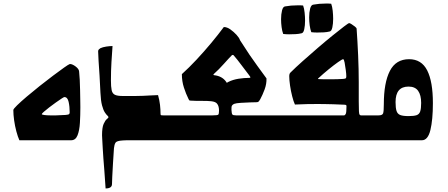

<svg xmlns="http://www.w3.org/2000/svg" viewBox="-20 -789 2520 1080"><path d="M372 -157Q372 -189 366 -216Q360 -243 342 -243Q339 -243 325.5 -234Q312 -225 293.5 -212Q275 -199 257 -185Q239 -171 227 -160.5Q215 -150 215 -147Q215 -144 229.5 -142Q244 -140 263 -140Q282 -140 295 -140Q334 -141 350 -142.5Q366 -144 369 -147.5Q372 -151 372 -157ZM432 -186Q432 -141 429.5 -98Q427 -55 416 -27.5Q405 0 380 0Q306 0 229 0Q152 0 89 0Q80 -20 72 -50Q64 -80 59.5 -112Q55 -144 55 -170Q55 -176 76 -196.5Q97 -217 130.5 -245.5Q164 -274 203 -305Q242 -336 278 -363Q314 -390 340 -408.5Q366 -427 373 -429Q387 -429 405.5 -415Q424 -401 425 -387Q427 -369 428.5 -341Q430 -313 430.5 -282.5Q431 -252 431.5 -226Q432 -200 432 -186Z M671 -249Q713 -249 739.5 -249Q766 -249 785 -250Q804 -251 823 -252Q842 -253 869 -254Q877 -226 880 -199.5Q883 -173 883 -150Q883 -143 885 -141.5Q887 -140 900 -140Q920 -140 943 -140Q966 -140 982 -140V0H702Q701 0 692 0Q683 0 670 1Q636 3 629.5 14Q623 25 621 45Q618 89 615.5 131Q613 173 611.5 204Q610 235 610 246Q610 271 574 271Q570 212 567 171.5Q564 131 561.5 101.5Q559 72 558 47Q557 22 555 -7Q555 -12 554.5 -17.5Q554 -23 554 -28Q554 -72 563 -92Q572 -112 581 -119Q590 -126 590 -130Q590 -134 584 -139Q578 -144 569.5 -157Q561 -170 554 -196Q547 -222 545 -267Q543 -317 540 -363.5Q537 -410 534.5 -446Q532 -482 532 -500Q532 -507 536 -511Q540 -515 545 -518Q558 -524 577.5 -527Q597 -530 613 -530Q610 -489 607 -440.5Q604 -392 604 -336Q604 -301 608 -282Q612 -263 626 -256Q640 -249 671 -249Z M1273 -97 1220 -100 1175 -140Q1203 -140 1207.5 -144Q1212 -148 1212 -167Q1212 -178 1209.5 -188.5Q1207 -199 1200 -207Q1191 -217 1168.5 -219.5Q1146 -222 1115.5 -221.5Q1085 -221 1052 -223Q1046 -223 1044 -225.5Q1042 -228 1040 -233Q1026 -261 1014.5 -296.5Q1003 -332 1003 -372Q1043 -408 1085.5 -453.5Q1128 -499 1168 -547Q1208 -595 1239 -637Q1257 -637 1276 -623.5Q1295 -610 1310.5 -593Q1326 -576 1330 -563Q1361 -514 1383.5 -481Q1406 -448 1428 -418Q1450 -388 1479 -348Q1480 -317 1468.5 -286Q1457 -255 1444 -231Q1438 -221 1434.5 -217.5Q1431 -214 1423 -214Q1412 -214 1386 -213Q1360 -212 1334.5 -210.5Q1309 -209 1298 -205Q1290 -202 1285.5 -196Q1281 -190 1282 -171Q1283 -150 1287 -145Q1291 -140 1308 -140ZM942 0V-140H1554V0ZM1275 -241 1207 -228Q1207 -267 1222.5 -291Q1238 -315 1264 -328Q1290 -341 1321.5 -346Q1353 -351 1383 -351Q1388 -351 1388.5 -353.5Q1389 -356 1382 -365Q1361 -392 1338 -423Q1315 -454 1295 -477Q1293 -480 1289.5 -480Q1286 -480 1284 -478Q1267 -461 1239 -429.5Q1211 -398 1183 -373Q1177 -367 1185 -366Q1273 -356 1275 -241Z M1774 -344Q1785 -343 1804 -343Q1823 -343 1839 -343Q1861 -343 1876.5 -343.5Q1892 -344 1909 -345Q1920 -346 1924 -348Q1928 -350 1928 -360Q1928 -372 1925 -395Q1922 -418 1918.5 -437Q1915 -456 1910 -456Q1905 -456 1881.5 -439.5Q1858 -423 1828 -398.5Q1798 -374 1771 -349Q1765 -344 1774 -344ZM2011 -140Q2054 -140 2069.5 -140Q2085 -140 2092 -140V0H1514V-140H1915Q1920 -140 1924.5 -147.5Q1929 -155 1929 -193Q1929 -200 1917 -200Q1880 -202 1855.5 -202.5Q1831 -203 1811.5 -203.5Q1792 -204 1769 -204Q1737 -204 1709.5 -203.5Q1682 -203 1639 -201Q1631 -218 1623.5 -247.5Q1616 -277 1611.5 -308Q1607 -339 1607 -360Q1607 -375 1614 -381Q1642 -409 1683 -445.5Q1724 -482 1767.5 -519.5Q1811 -557 1850 -588.5Q1889 -620 1914.5 -639.5Q1940 -659 1944 -659Q1948 -659 1957.5 -653Q1967 -647 1976.5 -639.5Q1986 -632 1986 -627Q1991 -557 1994.5 -478Q1998 -399 1998 -326Q1998 -256 1998 -218Q1998 -180 1999 -163.5Q2000 -147 2003 -143.5Q2006 -140 2011 -140ZM1584 -753Q1616 -759 1654 -759Q1662 -759 1669.5 -759Q1677 -759 1685 -758Q1691 -742 1693.5 -718Q1696 -694 1696 -673Q1696 -646 1691.5 -625Q1687 -604 1677 -602Q1661 -598 1643 -597Q1625 -596 1606 -596Q1598 -596 1589.5 -596.5Q1581 -597 1573 -598Q1567 -614 1564 -636.5Q1561 -659 1561 -681Q1561 -709 1566.5 -730.5Q1572 -752 1584 -753ZM1743 -763Q1775 -769 1812 -769Q1820 -769 1827.5 -769Q1835 -769 1843 -768Q1849 -752 1851.5 -728Q1854 -704 1854 -683Q1854 -656 1849.5 -635Q1845 -614 1835 -612Q1819 -608 1801 -607Q1783 -606 1764 -606Q1756 -606 1747.5 -606.5Q1739 -607 1731 -608Q1725 -624 1722 -646.5Q1719 -669 1719 -691Q1719 -719 1724.5 -740.5Q1730 -762 1743 -763Z M2052 0V-140H2109Q2131 -140 2135 -151.5Q2139 -163 2139 -202Q2139 -324 2173 -390Q2207 -456 2281 -456Q2351 -456 2383 -393Q2415 -330 2415 -209Q2415 -115 2401 -57.5Q2387 0 2353 0ZM2278 -136Q2308 -136 2323 -141Q2338 -146 2343.5 -162Q2349 -178 2349 -210Q2349 -254 2332 -278Q2315 -302 2278 -302Q2205 -302 2205 -215Q2205 -182 2210.5 -165Q2216 -148 2231.5 -142Q2247 -136 2278 -136Z"/></svg>

Font: Alkalami
Style: Regular
Weight: 400
Designer: Becca Hirsbrunner Spalinger
Foundry: SIL International
Version: Version 2.000